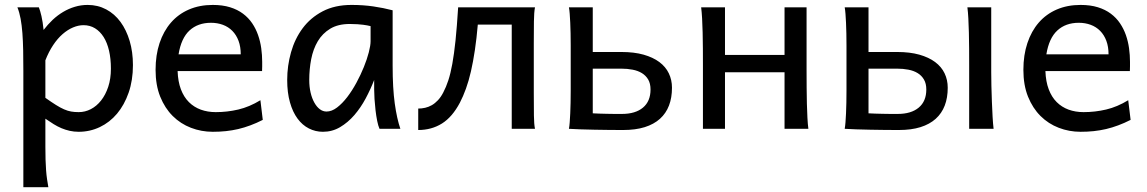

<svg xmlns="http://www.w3.org/2000/svg" viewBox="-20 -528 4703 787"><path d="M166 -127Q190.9 -109.4 209.2 -97.9Q227.5 -86.4 242.7 -79.8Q257.8 -73.2 271.7 -70.8Q285.6 -68.4 302.7 -68.4Q328.6 -68.4 352.3 -80.6Q376 -92.8 394.3 -116Q412.6 -139.2 423.6 -172.1Q434.6 -205.1 434.6 -246.6Q434.6 -287.1 427 -320.1Q419.4 -353 404.8 -376.2Q390.1 -399.4 369.4 -412.1Q348.6 -424.8 322.3 -424.8Q301.3 -424.8 279.3 -415.5Q257.3 -406.2 236.6 -388.2Q215.8 -370.1 197.8 -343Q179.7 -315.9 166 -280.8ZM75.7 -236.8Q75.7 -282.2 75 -321Q74.2 -359.9 71.8 -392.3Q69.3 -424.8 64.5 -451.2Q59.6 -477.5 51.3 -498H139.2Q144.5 -485.4 149.9 -462.2Q155.3 -439 158.7 -405.3Q175.8 -427.7 196 -446.8Q216.3 -465.8 239 -479.2Q261.7 -492.7 286.9 -500.2Q312 -507.8 339.4 -507.8Q380.9 -507.8 415.3 -489.5Q449.7 -471.2 473.9 -438.2Q498 -405.3 511.5 -360.1Q524.9 -314.9 524.9 -261.2Q524.9 -198.7 507.3 -148.2Q489.7 -97.7 459.7 -62Q429.7 -26.4 389.2 -7.1Q348.6 12.2 302.7 12.2Q283.2 12.2 265.9 8.3Q248.5 4.4 232.2 -2.4Q215.8 -9.3 199.7 -19.3Q183.6 -29.3 166 -41.5V73.2Q166 102.5 166.7 126.2Q167.5 149.9 168.9 169.9Q170.4 189.9 172.9 206.8Q175.3 223.6 178.2 239.3H75.7Z M708 -236.8Q709.5 -193.8 721.4 -162.1Q733.4 -130.4 754.2 -109.6Q774.9 -88.9 803 -78.6Q831.1 -68.4 864.3 -68.4Q911.6 -68.4 957 -79.1Q1002.4 -89.8 1047.4 -117.2L1057.1 -36.6Q1031.2 -23.4 1006.3 -14.2Q981.4 -4.9 956.5 1Q931.6 6.8 906 9.5Q880.4 12.2 852.1 12.2Q805.2 12.2 762.7 -4.2Q720.2 -20.5 688 -52.5Q655.8 -84.5 636.7 -131.8Q617.7 -179.2 617.7 -241.7Q617.7 -302.2 634 -351.3Q650.4 -400.4 680.7 -435.3Q710.9 -470.2 754.4 -489Q797.9 -507.8 852.1 -507.8Q892.1 -507.8 922.9 -498.3Q953.6 -488.8 976.1 -471.9Q998.5 -455.1 1013.7 -432.6Q1028.8 -410.2 1037.8 -384.3Q1046.9 -358.4 1050.8 -330.3Q1054.7 -302.2 1054.7 -274.9V-255.9Q1054.7 -243.7 1054.2 -236.8ZM966.8 -305.2Q966.8 -336.4 957.8 -360.6Q948.7 -384.8 932.4 -401.4Q916 -418 893.6 -426.3Q871.1 -434.6 844.7 -434.6Q791 -434.6 756.8 -403.1Q722.7 -371.6 711.9 -305.2Z M1499 -420.9Q1493.2 -422.4 1485.8 -423.8Q1478.5 -425.3 1468.5 -426.5Q1458.5 -427.7 1445.1 -428.7Q1431.6 -429.7 1413.6 -429.7Q1365.7 -429.7 1333.7 -410.4Q1301.8 -391.1 1282.7 -359.1Q1263.7 -327.1 1255.6 -285.6Q1247.6 -244.1 1247.6 -200.2Q1247.6 -171.9 1253.2 -148.2Q1258.8 -124.5 1268.6 -107.2Q1278.3 -89.8 1291 -80.3Q1303.7 -70.8 1318.4 -70.8Q1339.8 -70.8 1361.6 -87.4Q1383.3 -104 1403.3 -130.1Q1423.3 -156.2 1440.9 -188.7Q1458.5 -221.2 1471.4 -253.2Q1484.4 -285.2 1491.7 -313.5Q1499 -341.8 1499 -358.9ZM1535.6 0Q1530.3 -11.7 1526.1 -32.2Q1522 -52.7 1519.3 -75.9Q1516.6 -99.1 1515.1 -122.1Q1513.7 -145 1513.7 -161.1V-200.2Q1499 -162.1 1478.8 -124.3Q1458.5 -86.4 1432.4 -56.2Q1406.2 -25.9 1374 -6.8Q1341.8 12.2 1303.7 12.2Q1272.9 12.2 1246.1 -1.5Q1219.2 -15.1 1199.5 -42Q1179.7 -68.8 1168.5 -108.6Q1157.2 -148.4 1157.2 -200.2Q1157.2 -258.3 1172.9 -313.7Q1188.5 -369.1 1220.7 -412.4Q1252.9 -455.6 1302.7 -481.7Q1352.5 -507.8 1420.9 -507.8Q1468.3 -507.8 1510.3 -501.7Q1552.2 -495.6 1589.4 -485.8V-258.8Q1589.4 -166.5 1598.1 -103.8Q1606.9 -41 1621.1 0Z M1938.5 -427.2Q1933.6 -370.1 1926.5 -322.5Q1919.4 -274.9 1910.4 -235.6Q1901.4 -196.3 1889.9 -164.6Q1878.4 -132.8 1865.2 -107.4Q1834 -48.3 1791.5 -21.7Q1749 4.9 1694.3 4.9V-83Q1708.5 -83 1722.7 -86.2Q1736.8 -89.4 1750 -96.9Q1763.2 -104.5 1775.1 -117.2Q1787.1 -129.9 1796.9 -148.9Q1808.6 -170.9 1817.6 -198.5Q1826.7 -226.1 1834 -266.1Q1841.3 -306.2 1847.2 -362.3Q1853 -418.5 1857.9 -498H2172.9Q2168.9 -477.5 2168.5 -439.7Q2168 -401.9 2168 -351.6V-146.5Q2168 -89.8 2168.5 -54.4Q2168.9 -19 2172.9 0H2077.6V-427.2Z M2319.3 -342.3Q2319.3 -367.2 2318.8 -390.9Q2318.4 -414.6 2317.4 -435.1Q2316.4 -455.6 2315.2 -471.7Q2314 -487.8 2312 -498H2409.7V-314.9H2526.9Q2579.1 -314.9 2617.9 -304Q2656.7 -293 2682.6 -273.7Q2708.5 -254.4 2721.4 -227.5Q2734.4 -200.7 2734.4 -168.5Q2734.4 -127.4 2722.2 -95.5Q2710 -63.5 2685.1 -41Q2660.2 -18.6 2622.6 -6.8Q2585 4.9 2534.2 4.9Q2508.3 4.9 2477.8 4.6Q2447.3 4.4 2417.2 3.7Q2387.2 2.9 2359.6 2.2Q2332 1.5 2312 0Q2314 -10.3 2315.2 -26.4Q2316.4 -42.5 2317.4 -63Q2318.4 -83.5 2318.8 -107.2Q2319.3 -130.9 2319.3 -156.2ZM2409.7 -63.5Q2421.9 -62.5 2436.8 -62.3Q2451.7 -62 2467.5 -61.5Q2483.4 -61 2499 -61H2529.3Q2584.5 -61 2615.5 -86.9Q2646.5 -112.8 2646.5 -161.1Q2646.5 -185.5 2637 -201.9Q2627.4 -218.3 2611.1 -228.3Q2594.7 -238.3 2573 -242.4Q2551.3 -246.6 2526.9 -246.6H2409.7Z M2861.3 -258.8Q2861.3 -294.4 2861.1 -329.1Q2860.8 -363.8 2860.1 -394.8Q2859.4 -425.8 2857.9 -452.4Q2856.4 -479 2854 -498H2951.7V-302.7H3195.8V-498H3286.1V-239.3Q3286.1 -203.6 3286.4 -168.9Q3286.6 -134.3 3287.4 -103Q3288.1 -71.8 3289.6 -45.4Q3291 -19 3293.5 0H3195.8V-231.9H2951.7V0H2861.3Z M3657.2 -314.9Q3709.5 -314.9 3748.3 -304Q3787.1 -293 3813 -273.7Q3838.9 -254.4 3851.8 -227.5Q3864.7 -200.7 3864.7 -168.5Q3864.7 -127.4 3852.5 -95.5Q3840.3 -63.5 3815.4 -41Q3790.5 -18.6 3752.9 -6.8Q3715.3 4.9 3664.6 4.9Q3638.7 4.9 3608.2 4.6Q3577.6 4.4 3547.6 3.7Q3517.6 2.9 3490 2.2Q3462.4 1.5 3442.4 0Q3444.3 -10.3 3445.6 -26.4Q3446.8 -42.5 3447.8 -63Q3448.7 -83.5 3449.2 -107.2Q3449.7 -130.9 3449.7 -156.2V-341.8Q3449.7 -366.7 3449.2 -390.4Q3448.7 -414.1 3447.8 -434.6Q3446.8 -455.1 3445.6 -471.4Q3444.3 -487.8 3442.4 -498H3540V-314.9ZM4043 -231.9Q4043 -208.5 4043.7 -176.5Q4044.4 -144.5 4045.7 -111.8Q4046.9 -79.1 4048.6 -49.3Q4050.3 -19.5 4052.7 0H3952.6V-258.8Q3952.6 -294.4 3952.4 -329.1Q3952.1 -363.8 3951.4 -394.8Q3950.7 -425.8 3949.2 -452.4Q3947.8 -479 3945.3 -498H4043ZM3540 -63.5Q3552.2 -62.5 3567.1 -62.3Q3582 -62 3597.9 -61.5Q3613.8 -61 3629.4 -61H3659.7Q3714.8 -61 3745.8 -86.9Q3776.9 -112.8 3776.9 -161.1Q3776.9 -185.5 3767.3 -201.9Q3757.8 -218.3 3741.5 -228.3Q3725.1 -238.3 3703.4 -242.4Q3681.6 -246.6 3657.2 -246.6H3540Z M4265.1 -236.8Q4266.6 -193.8 4278.6 -162.1Q4290.5 -130.4 4311.3 -109.6Q4332 -88.9 4360.1 -78.6Q4388.2 -68.4 4421.4 -68.4Q4468.8 -68.4 4514.2 -79.1Q4559.6 -89.8 4604.5 -117.2L4614.3 -36.6Q4588.4 -23.4 4563.5 -14.2Q4538.6 -4.9 4513.7 1Q4488.8 6.8 4463.1 9.5Q4437.5 12.2 4409.2 12.2Q4362.3 12.2 4319.8 -4.2Q4277.3 -20.5 4245.1 -52.5Q4212.9 -84.5 4193.8 -131.8Q4174.8 -179.2 4174.8 -241.7Q4174.8 -302.2 4191.2 -351.3Q4207.5 -400.4 4237.8 -435.3Q4268.1 -470.2 4311.5 -489Q4355 -507.8 4409.2 -507.8Q4449.2 -507.8 4480 -498.3Q4510.7 -488.8 4533.2 -471.9Q4555.7 -455.1 4570.8 -432.6Q4585.9 -410.2 4595 -384.3Q4604 -358.4 4607.9 -330.3Q4611.8 -302.2 4611.8 -274.9V-255.9Q4611.8 -243.7 4611.3 -236.8ZM4523.9 -305.2Q4523.9 -336.4 4514.9 -360.6Q4505.9 -384.8 4489.5 -401.4Q4473.1 -418 4450.7 -426.3Q4428.2 -434.6 4401.9 -434.6Q4348.1 -434.6 4314 -403.1Q4279.8 -371.6 4269 -305.2Z"/></svg>

Font: Andika Compact
Style: Regular
Weight: 400
Designer: Victor Gaultney, Annie Olsen, Julie Remington, Don Collingsworth, Eric Hays, Becca Hirsbrunner
Foundry: SIL International
Version: Version 5.000 ; LnSpcTght